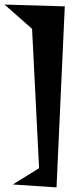

<svg xmlns="http://www.w3.org/2000/svg" viewBox="-38 -748 364 839"><path d="M18.1 58.1 132.8 -13.2 102.1 -622.1 -18.1 -728 245.1 -720.2 209 70.8Z"/></svg>

Font: Risque
Style: Regular
Weight: 400
Designer: Astigmatic (AOETI)
Foundry: Astigmatic (AOETI)
Version: Version 1.000